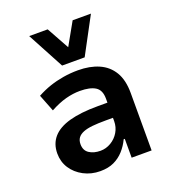

<svg xmlns="http://www.w3.org/2000/svg" viewBox="-139 -863 870 976"><g transform="rotate(-20 295.5 -374.5)"><path d="M237 10Q188 10 147.5 -11.5Q107 -33 84 -68.5Q61 -104 61 -149Q61 -201 91.5 -236Q122 -271 183 -288Q244 -305 336 -305H407V-223H350Q308 -223 278 -220Q248 -217 228 -209Q208 -201 198 -187.5Q188 -174 188 -153Q188 -119 212.5 -103Q237 -87 273 -87Q303 -87 330 -103Q357 -119 373 -146Q389 -173 389 -205V-327Q389 -373 360.5 -391Q332 -409 277 -409Q240 -409 200.5 -398.5Q161 -388 115 -363L79 -455Q114 -474 149.5 -486Q185 -498 224 -504.5Q263 -511 304 -511Q368 -511 416 -490Q464 -469 490.5 -425Q517 -381 517 -311V0H409V-102H403Q388 -70 365 -44.5Q342 -19 311 -4.5Q280 10 237 10ZM237 -561 131 -759H231L298 -638L366 -759H465L359 -561Z"/></g></svg>

Font: Nunito Sans 7pt SemiCondensed
Style: Bold
Weight: 700
Width: 4
Designer: Vernon Adams
Foundry: Vernon Adams
Version: Version 3.101;gftools[0.9.27]